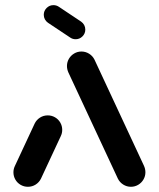

<svg xmlns="http://www.w3.org/2000/svg" viewBox="-20 -716 609 736"><path d="M87 0Q71.9 0 59.1 -7.4Q46.3 -14.8 38.9 -27.6Q31.5 -40.4 31.5 -55.6Q31.5 -68.5 37.4 -80.4L113 -242.6Q120 -256.7 133.3 -265.2Q146.7 -273.7 163 -273.7Q178.1 -273.7 190.9 -266.3Q203.7 -258.9 211.1 -246.1Q218.5 -233.3 218.5 -218.1Q218.5 -205.2 212.6 -193.3L137 -31.1Q130 -17 116.7 -8.5Q103.3 0 87 0ZM537.4 -55.6Q537.4 -40.7 530 -28Q522.6 -15.2 509.8 -7.6Q497 0 481.9 0Q465.9 0 452.4 -8.5Q438.9 -17 431.9 -31.1L242.2 -438.1Q236.7 -450.4 236.7 -463Q236.7 -477.8 244.1 -490.6Q251.5 -503.3 264.3 -510.9Q277 -518.5 292.2 -518.5Q308.1 -518.5 321.7 -510Q335.2 -501.5 342.2 -487.4L531.9 -80.4Q537.4 -68.1 537.4 -55.6ZM147.8 -659.3Q147.8 -674.4 158.7 -685.4Q169.6 -696.3 184.8 -696.3Q196.3 -696.3 205.6 -690L291.1 -633Q298.5 -627.8 302.8 -619.8Q307 -611.9 307 -602.6Q307 -587.4 296.1 -576.5Q285.2 -565.6 270 -565.6Q258.5 -565.6 249.3 -571.9L163.7 -628.9Q156.3 -634.1 152 -642Q147.8 -650 147.8 -659.3Z"/></svg>

Font: 26F Galaxy Sans Black
Style: Regular
Weight: 900
Designer: C₂₉H₂₅N₃O₅
Version: Version 1.100